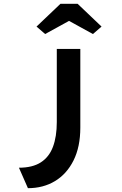

<svg xmlns="http://www.w3.org/2000/svg" viewBox="-20 -783 639 1004"><path d="M126 201 79 94Q150 94 193.5 66Q237 38 257 -15.5Q277 -69 277 -145V-527H400V-116Q400 -15 364.5 56Q329 127 267.5 164Q206 201 126 201ZM216 -605 171 -644 296 -763H386L511 -644L466 -605L326 -682H356Z"/></svg>

Font: Lexend Zetta Medium
Style: Regular
Weight: 500
Designer: Bonnie Shaver-Troup, Thomas Jockin
Foundry: Lexend
Version: Version 1.007